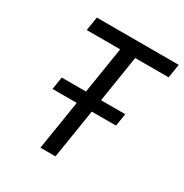

<svg xmlns="http://www.w3.org/2000/svg" viewBox="-168 -863 954 995"><g transform="rotate(30 308.5 -365.0)"><path d="M211 0 258 -295H113L125 -370H270L314 -648H114L127 -730H617L604 -648H404L360 -370H505L493 -295H348L301 0Z"/></g></svg>

Font: JetBrains Mono NL
Style: Italic
Weight: 400
Italic angle: -9°
Monospace: yes
Designer: Philipp Nurullin, Konstantin Bulenkov
Foundry: JetBrains
Version: Version 2.305; ttfautohint (v1.8.4.7-5d5b)